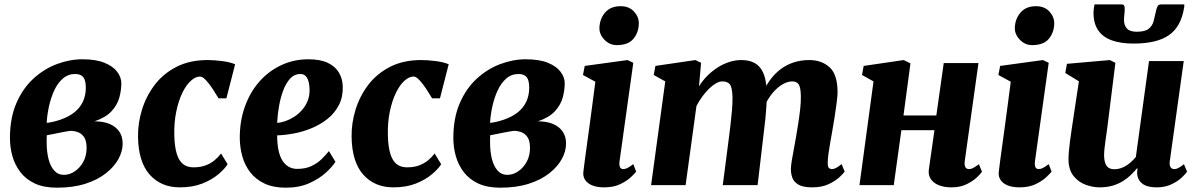

<svg xmlns="http://www.w3.org/2000/svg" viewBox="-20 -837 5416 868"><path d="M237 11.5Q178.5 11.5 138 -7.2Q97.5 -26 72.5 -58.5Q47.5 -91 36.2 -130.8Q25 -170.5 25 -213Q25 -303.5 54 -370.5Q83 -437.5 131 -481.5Q179 -525.5 237 -547.2Q295 -569 352.5 -569Q413.5 -569 452.2 -553.2Q491 -537.5 509.8 -512.5Q528.5 -487.5 528.5 -460.5Q528.5 -429 519.5 -396Q510.5 -363 484.5 -334.5Q458.5 -306 407.5 -288.5Q447.5 -288.5 475.8 -276.5Q504 -264.5 519.2 -242.2Q534.5 -220 534.5 -188Q534.5 -153 515.5 -118.2Q496.5 -83.5 459 -53.8Q421.5 -24 365.8 -6.2Q310 11.5 237 11.5ZM269.5 -46.5Q294 -46.5 317.2 -61.8Q340.5 -77 356 -104.5Q371.5 -132 371.5 -168.5Q371.5 -200 360.5 -216.5Q349.5 -233 332.8 -239.2Q316 -245.5 298.5 -245.5Q290.5 -244.5 282.2 -243Q274 -241.5 265.2 -240Q256.5 -238.5 247 -236.5Q232.5 -233.5 219 -230.8Q205.5 -228 191.5 -225.5Q191 -217 191 -208.2Q191 -199.5 191 -191.5Q191 -152.5 199 -119.5Q207 -86.5 224.5 -66.5Q242 -46.5 269.5 -46.5ZM191 -281.5Q202 -282.5 212.2 -284.8Q222.5 -287 232.5 -289.5Q242.5 -292 252 -295.5Q291.5 -309 317.2 -330Q343 -351 355.5 -379Q368 -407 368 -440.5Q368 -474 356.5 -488.2Q345 -502.5 319.5 -502.5Q288 -502.5 264.2 -482Q240.5 -461.5 225.2 -428.2Q210 -395 201.5 -356.5Q193 -318 191 -281.5Z M793 10Q707.5 10 656.5 -47.8Q605.5 -105.5 604 -218.5Q603 -280 622 -341.5Q641 -403 679.8 -453.8Q718.5 -504.5 778.2 -535Q838 -565.5 918.5 -565.5Q948 -565.5 983.5 -561Q1019 -556.5 1043 -546.5L1003.5 -392.5H968Q956.5 -412 941.5 -435Q926.5 -458 911 -474.5Q895.5 -491 884.5 -491Q864 -491 842.8 -471.8Q821.5 -452.5 804.2 -417Q787 -381.5 776.8 -332.2Q766.5 -283 768 -224Q769.5 -172 779.5 -140.5Q789.5 -109 808 -94.8Q826.5 -80.5 855 -80.5Q886 -80.5 909.2 -89.2Q932.5 -98 949.5 -112Q966.5 -126 979.5 -143L1009 -94.5Q996 -73.5 967 -49Q938 -24.5 894.5 -7.2Q851 10 793 10Z M1496.5 -105.5Q1483.5 -84.5 1453.8 -57Q1424 -29.5 1378.5 -9Q1333 11.5 1272 11.5Q1215 11.5 1175.2 -7.5Q1135.5 -26.5 1111 -58.5Q1086.5 -90.5 1075.5 -130.2Q1064.5 -170 1064 -211.5Q1063.5 -289 1086.8 -354.2Q1110 -419.5 1152 -467.5Q1194 -515.5 1251 -542.2Q1308 -569 1374 -569Q1428 -569 1462 -552.8Q1496 -536.5 1512.2 -508.8Q1528.5 -481 1529.5 -447Q1531 -398.5 1512.2 -362.2Q1493.5 -326 1461.5 -300.2Q1429.5 -274.5 1390 -258Q1350.5 -241.5 1309.5 -233.8Q1268.5 -226 1233 -225Q1233 -187.5 1238.8 -159.2Q1244.5 -131 1256.2 -112Q1268 -93 1285 -83.2Q1302 -73.5 1323.5 -73.5Q1361.5 -73.5 1388.5 -86.5Q1415.5 -99.5 1434.5 -118.2Q1453.5 -137 1467 -154ZM1339 -502.5Q1310.5 -502.5 1291.2 -481.2Q1272 -460 1259.8 -426.5Q1247.5 -393 1241 -354.5Q1234.5 -316 1233 -281.5Q1250 -282.5 1270.2 -289.5Q1290.5 -296.5 1310 -309Q1329.5 -321.5 1345.8 -340Q1362 -358.5 1371.2 -382.2Q1380.5 -406 1379.5 -435Q1378 -469 1367.8 -485.8Q1357.5 -502.5 1339 -502.5Z M1758.5 10Q1673 10 1622 -47.8Q1571 -105.5 1569.5 -218.5Q1568.5 -280 1587.5 -341.5Q1606.5 -403 1645.2 -453.8Q1684 -504.5 1743.8 -535Q1803.5 -565.5 1884 -565.5Q1913.5 -565.5 1949 -561Q1984.5 -556.5 2008.5 -546.5L1969 -392.5H1933.5Q1922 -412 1907 -435Q1892 -458 1876.5 -474.5Q1861 -491 1850 -491Q1829.5 -491 1808.2 -471.8Q1787 -452.5 1769.8 -417Q1752.5 -381.5 1742.2 -332.2Q1732 -283 1733.5 -224Q1735 -172 1745 -140.5Q1755 -109 1773.5 -94.8Q1792 -80.5 1820.5 -80.5Q1851.5 -80.5 1874.8 -89.2Q1898 -98 1915 -112Q1932 -126 1945 -143L1974.5 -94.5Q1961.5 -73.5 1932.5 -49Q1903.5 -24.5 1860 -7.2Q1816.5 10 1758.5 10Z M2241.5 11.5Q2183 11.5 2142.5 -7.2Q2102 -26 2077 -58.5Q2052 -91 2040.8 -130.8Q2029.5 -170.5 2029.5 -213Q2029.5 -303.5 2058.5 -370.5Q2087.5 -437.5 2135.5 -481.5Q2183.5 -525.5 2241.5 -547.2Q2299.5 -569 2357 -569Q2418 -569 2456.8 -553.2Q2495.5 -537.5 2514.2 -512.5Q2533 -487.5 2533 -460.5Q2533 -429 2524 -396Q2515 -363 2489 -334.5Q2463 -306 2412 -288.5Q2452 -288.5 2480.2 -276.5Q2508.5 -264.5 2523.8 -242.2Q2539 -220 2539 -188Q2539 -153 2520 -118.2Q2501 -83.5 2463.5 -53.8Q2426 -24 2370.2 -6.2Q2314.5 11.5 2241.5 11.5ZM2274 -46.5Q2298.5 -46.5 2321.8 -61.8Q2345 -77 2360.5 -104.5Q2376 -132 2376 -168.5Q2376 -200 2365 -216.5Q2354 -233 2337.2 -239.2Q2320.5 -245.5 2303 -245.5Q2295 -244.5 2286.8 -243Q2278.5 -241.5 2269.8 -240Q2261 -238.5 2251.5 -236.5Q2237 -233.5 2223.5 -230.8Q2210 -228 2196 -225.5Q2195.5 -217 2195.5 -208.2Q2195.5 -199.5 2195.5 -191.5Q2195.5 -152.5 2203.5 -119.5Q2211.5 -86.5 2229 -66.5Q2246.5 -46.5 2274 -46.5ZM2195.5 -281.5Q2206.5 -282.5 2216.8 -284.8Q2227 -287 2237 -289.5Q2247 -292 2256.5 -295.5Q2296 -309 2321.8 -330Q2347.5 -351 2360 -379Q2372.5 -407 2372.5 -440.5Q2372.5 -474 2361 -488.2Q2349.5 -502.5 2324 -502.5Q2292.5 -502.5 2268.8 -482Q2245 -461.5 2229.8 -428.2Q2214.5 -395 2206 -356.5Q2197.5 -318 2195.5 -281.5Z M2711.5 10Q2678.5 10 2656.5 0.8Q2634.5 -8.5 2624.5 -24.8Q2614.5 -41 2617.5 -62Q2620 -84.5 2624.2 -115Q2628.5 -145.5 2633.5 -183.2Q2638.5 -221 2644.8 -265.5Q2651 -310 2657.5 -360.8Q2664 -411.5 2671.5 -467.5L2615.5 -498L2623.5 -539L2817 -565.5L2843 -553L2781 -109Q2778.5 -91 2782.8 -81.8Q2787 -72.5 2797.5 -72.5Q2806.5 -72.5 2816.5 -77.5Q2826.5 -82.5 2843 -95L2856 -61Q2850 -53 2832 -36Q2814 -19 2784 -4.5Q2754 10 2711.5 10ZM2768 -633Q2735.5 -633 2711.8 -658.2Q2688 -683.5 2690 -714Q2692 -753.5 2716.5 -781.2Q2741 -809 2785.5 -809Q2824.5 -809 2846.5 -784.5Q2868.5 -760 2868 -731Q2867.5 -690.5 2843.8 -661.8Q2820 -633 2768 -633Z M3149.5 -553 3140 -446.5Q3155 -471 3176.2 -492.8Q3197.5 -514.5 3222.5 -530.8Q3247.5 -547 3275.2 -556.2Q3303 -565.5 3332 -565.5Q3367 -565.5 3391.5 -552.2Q3416 -539 3429.8 -509.2Q3443.5 -479.5 3446 -429Q3446.5 -421 3446.5 -411.5Q3446.5 -402 3445.8 -392Q3445 -382 3444 -371.5L3422.5 -402.5Q3438 -443 3459.8 -473.2Q3481.5 -503.5 3508.8 -524Q3536 -544.5 3568.5 -555Q3601 -565.5 3638.5 -565.5Q3694.5 -565.5 3730.5 -532.8Q3766.5 -500 3766.5 -419.5Q3766.5 -404.5 3762.5 -373.5Q3758.5 -342.5 3753.2 -308.2Q3748 -274 3743 -247Q3738.5 -222 3733.8 -195Q3729 -168 3725.5 -143Q3722 -118 3722 -100Q3722 -82 3727.8 -77.2Q3733.5 -72.5 3741 -72.5Q3749.5 -72.5 3758.8 -77.2Q3768 -82 3785 -95L3798.5 -61Q3793 -53 3775 -36Q3757 -19 3726.2 -4.5Q3695.5 10 3651.5 10Q3610 10 3589.2 -2.5Q3568.5 -15 3562 -33.5Q3555.5 -52 3555.5 -71Q3555.5 -85.5 3559.2 -109.2Q3563 -133 3568.5 -161Q3574 -189 3578.5 -216.5Q3583 -243.5 3588.2 -276Q3593.5 -308.5 3597.2 -341.2Q3601 -374 3600.5 -401.5Q3600 -442 3590.8 -455.5Q3581.5 -469 3561.5 -469Q3543 -469 3522.8 -458.5Q3502.5 -448 3483.2 -428.2Q3464 -408.5 3448.2 -380.8Q3432.5 -353 3423 -318.5L3446.5 -407.5Q3446.5 -384.5 3444.8 -356.8Q3443 -329 3440.2 -300.5Q3437.5 -272 3434 -247L3405 0H3247.5L3275.5 -216Q3279 -244 3282.8 -275.8Q3286.5 -307.5 3289.2 -339.5Q3292 -371.5 3291.5 -399Q3290 -443.5 3279.2 -456.2Q3268.5 -469 3245.5 -469Q3232 -469 3216.8 -460.2Q3201.5 -451.5 3185.5 -436Q3169.5 -420.5 3154.8 -400.2Q3140 -380 3128.5 -357.5L3079.5 0H2923.5L2987.5 -469L2935.5 -498L2943 -539L3123.5 -565.5Z M4341.5 -109Q4339 -89.5 4344.5 -81Q4350 -72.5 4360.5 -72.5Q4369 -72.5 4377.8 -76.8Q4386.5 -81 4405.5 -94.5L4419.5 -60.5Q4414 -52 4396.2 -35Q4378.5 -18 4349.5 -4Q4320.5 10 4281.5 10Q4248 10 4224 0.2Q4200 -9.5 4188 -27.5Q4176 -45.5 4179 -69.5L4204.5 -248.5H4055L4020.5 0H3865.5L3929 -469L3877 -498L3884.5 -539L4065.5 -565.5L4096 -550.5L4064.5 -315H4213L4246.5 -552H4403.5Z M4589.5 10Q4556.5 10 4534.5 0.8Q4512.5 -8.5 4502.5 -24.8Q4492.5 -41 4495.5 -62Q4498 -84.5 4502.2 -115Q4506.5 -145.5 4511.5 -183.2Q4516.5 -221 4522.8 -265.5Q4529 -310 4535.5 -360.8Q4542 -411.5 4549.5 -467.5L4493.5 -498L4501.5 -539L4695 -565.5L4721 -553L4659 -109Q4656.5 -91 4660.8 -81.8Q4665 -72.5 4675.5 -72.5Q4684.5 -72.5 4694.5 -77.5Q4704.5 -82.5 4721 -95L4734 -61Q4728 -53 4710 -36Q4692 -19 4662 -4.5Q4632 10 4589.5 10ZM4646 -633Q4613.5 -633 4589.8 -658.2Q4566 -683.5 4568 -714Q4570 -753.5 4594.5 -781.2Q4619 -809 4663.5 -809Q4702.5 -809 4724.5 -784.5Q4746.5 -760 4746 -731Q4745.5 -690.5 4721.8 -661.8Q4698 -633 4646 -633Z M4950.5 10Q4920.5 10 4888.2 -1.8Q4856 -13.5 4833.8 -40.8Q4811.5 -68 4810.5 -114Q4810.5 -131.5 4812.2 -152.5Q4814 -173.5 4817 -196.5Q4820 -219.5 4823.5 -243.5Q4827 -267.5 4830.5 -290.5L4857.5 -469.5L4796 -507L4803.5 -548.5L4997.5 -565.5L5022.5 -553L4989.5 -288Q4987 -266.5 4983.8 -244.2Q4980.5 -222 4977.8 -201.8Q4975 -181.5 4973.2 -165Q4971.5 -148.5 4971.5 -137.5Q4971.5 -114 4976.5 -99.8Q4981.5 -85.5 4991.5 -78.8Q5001.5 -72 5018 -72Q5037.5 -72 5055.2 -79.8Q5073 -87.5 5088.2 -100.2Q5103.5 -113 5115 -127.5L5174.5 -561H5331.5L5268.5 -109Q5266 -90 5272 -81.2Q5278 -72.5 5288.5 -72.5Q5297 -72.5 5305.8 -76.8Q5314.5 -81 5332.5 -94.5L5346.5 -61Q5341 -52 5323.2 -35Q5305.5 -18 5276.5 -4Q5247.5 10 5209.5 10Q5169 10 5148 -4Q5127 -18 5122 -42.5Q5121.5 -45.5 5121 -49.5Q5120.5 -53.5 5120.8 -57.8Q5121 -62 5121.5 -66.8Q5122 -71.5 5122.5 -75.5L5120.5 -76.5Q5108 -61 5092.2 -45.8Q5076.5 -30.5 5055.8 -17.8Q5035 -5 5009.2 2.5Q4983.5 10 4950.5 10ZM5050.5 -817Q5060 -817 5062.5 -810.8Q5065 -804.5 5064.5 -794.5Q5064.5 -783.5 5063 -771Q5061.5 -758.5 5061.5 -747.5Q5061 -723.5 5074.2 -708.5Q5087.5 -693.5 5118.5 -693.5Q5157 -693.5 5173.5 -707.2Q5190 -721 5195.2 -741.2Q5200.5 -761.5 5204.5 -780.5Q5207 -794.5 5211.8 -805.8Q5216.5 -817 5228 -817H5334Q5334 -813.5 5334 -809.8Q5334 -806 5333 -801.5Q5319 -715.5 5264.2 -677.8Q5209.5 -640 5104.5 -640Q5047 -640 5006.5 -654.5Q4966 -669 4944.8 -700Q4923.5 -731 4923.5 -780Q4924 -789 4925 -798.2Q4926 -807.5 4928 -817Z"/></svg>

Font: Merriweather 24pt Black
Style: Italic
Weight: 900
Italic angle: -7.8°
Designer: Eben Sorkin
Foundry: Eben Sorkin
Version: Version 2.101